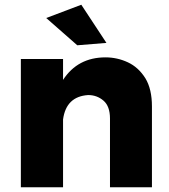

<svg xmlns="http://www.w3.org/2000/svg" viewBox="-20 -790 714 810"><path d="M621 0H444V-290Q444 -342 416.5 -365.5Q389 -389 352 -389Q259 -383 246 -286V0H68V-541H246V-453Q308 -548 425 -548Q474.5 -548 519.2 -527.2Q564 -506.5 593.5 -459.5Q621 -414 621 -341ZM306 -599 175 -714 323 -770 429 -609Z"/></svg>

Font: Argentum Novus
Style: Bold
Weight: 700
Designer: Julieta Ulanovsky (font) & Cristiano Sobral (main changes)
Foundry: Julieta Ulanovsky (font) & Cristiano Sobral (main changes)
Version: Version 3.00;November 27, 2020;FontCreator 13.0.0.2655 64-bi